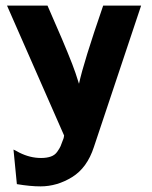

<svg xmlns="http://www.w3.org/2000/svg" viewBox="-20 -492 540 683"><path d="M5 -472H149Q207 -341 237 -264Q248 -236 261 -194Q277 -269 347 -472H482L314 31Q290 105 236.5 138Q183 171 124 171Q88 171 40 163L28 40Q32 42 39 45.5Q46 49 49 51Q87 70 126 70Q146 70 160.5 65Q175 60 183.5 48Q192 36 195.5 28Q199 20 205 3V4Q206 1 207 -3.5Q208 -8 208 -10Q204 -18 197 -35Q190 -52 186 -60Z"/></svg>

Font: Coval
Style: Black
Weight: 1000
Foundry: Context Ltd
Version: Version 001.000